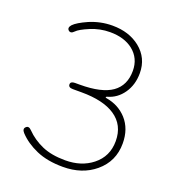

<svg xmlns="http://www.w3.org/2000/svg" viewBox="-136 -845 874 964"><g transform="rotate(20 301.0 -363.0)"><path d="M308 13Q225 13 165.5 -13Q106 -39 68 -80Q52 -98 65 -110Q78 -123 95 -105Q132 -67 183 -44.5Q234 -22 308 -22Q394 -22 452 -68Q514 -117 514 -199Q514 -285 448 -329Q385 -371 269 -371H222Q198 -371 198 -388Q198 -404 222 -404H247Q364 -404 419 -443Q474 -482 474 -560Q474 -627 424 -667Q377 -704 301 -704Q247 -704 197 -683Q147 -662 132 -646Q116 -629 103 -640Q90 -652 106 -670Q125 -690 179 -714Q238 -739 301 -739Q390 -739 449 -692Q511 -642 511 -561Q511 -499 479.5 -453.5Q448 -408 397 -394Q391 -392 391 -389.5Q391 -387 397 -386Q463 -375 506 -328Q551 -278 551 -200Q551 -104 479 -44Q411 13 308 13Z"/></g></svg>

Font: Resource Han Rounded JP ExtraLight
Style: Regular
Weight: 250
Designer: Cyano Hao (round all glyphs); Ryoko NISHIZUKA 西塚涼子 (kana, bopomofo & ideographs); Paul D. Hunt (Latin, Greek & Cyrillic)
Foundry: Cyano Hao
Version: 0.990